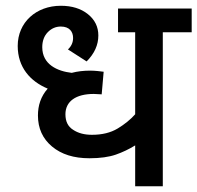

<svg xmlns="http://www.w3.org/2000/svg" viewBox="-20 -652 691 672"><path d="M650.9 -622.1H393.1V-539.1H453.1V-252C436.5 -233.4 416 -216.8 391.6 -202.1C367.2 -187.5 337.4 -180.2 301.8 -180.2C275.4 -180.2 253.4 -186 235.8 -197.8C217.8 -209 209 -227.1 209 -252C209 -297.4 245.6 -323.2 308.1 -323.2C315.9 -323.2 328.1 -321.8 335.9 -321.8L342.8 -400.9C332.5 -402.3 312 -404.8 295.9 -404.8C272.9 -404.8 251 -402.3 231 -397C180.7 -402.8 127.9 -426.3 127.9 -486.8C127.9 -508.3 134.3 -525.9 147 -539.1C159.7 -552.2 174.8 -559.1 192.9 -559.1C223.6 -559.1 235.8 -540.5 235.8 -519C235.8 -503.9 230 -490.2 217.8 -479L283.2 -437C310.5 -464.4 324.2 -494.6 324.2 -527.8C324.2 -558.1 312 -583 287.6 -602.5C263.2 -622.1 231.4 -631.8 192.9 -631.8C106.4 -631.8 42 -573.7 42 -491.2C42 -416.5 85.9 -367.2 147 -341.8C123 -314.9 112.8 -282.7 112.8 -248C112.8 -202.6 129.4 -166.5 162.1 -139.2C194.8 -111.8 238.3 -98.1 293 -98.1C330.6 -98.1 361.3 -102.5 385.3 -110.8C409.2 -119.1 431.6 -129.9 453.1 -143.1V0H549.8V-539.1H650.9Z"/></svg>

Font: Noto Reveo Sans
Style: Regular
Weight: 500
Designer: Monotype Design Team
Foundry: Monotype Imaging Inc.
Version: Version 2.007